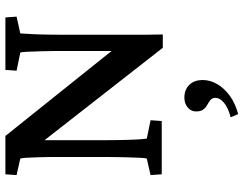

<svg xmlns="http://www.w3.org/2000/svg" viewBox="-115 -498 894 704"><g transform="rotate(-90 332.0 -146.0)"><path d="M497.1 -153.3V-349.6Q497.1 -404.3 496.1 -440.4Q495.1 -476.6 494.1 -495.6Q493.2 -514.6 491.2 -518.6L424.8 -532.2L427.7 -573.2H620.1L623 -532.2L561.5 -518.6Q561.5 -514.6 560.1 -495.6Q558.6 -476.6 557.6 -440.4Q556.6 -404.3 556.6 -349.6V-131.8Q556.6 -96.7 556.6 -63.5Q556.6 -30.3 557.6 3.9H508.8L138.7 -469.7H169.9V-229.5Q169.9 -172.9 170.9 -135.3Q171.9 -97.7 173.3 -78.6Q174.8 -59.6 175.8 -54.7L243.2 -41L240.2 0H44.9L42 -41L102.5 -54.7Q104.5 -59.6 105.5 -79.1Q106.4 -98.6 107.4 -136.2Q108.4 -173.8 108.4 -229.5V-384.8Q108.4 -423.8 107.4 -452.1Q106.4 -480.5 105.5 -497.1Q104.5 -513.7 102.5 -518.6L42 -532.2L44.9 -573.2H185.5L521.5 -153.3ZM265.6 280.3 253.9 252.9Q290 243.2 307.6 228Q325.2 212.9 325.2 197.3Q325.2 185.5 317.9 179.2Q310.5 172.9 300.3 167.5Q290 162.1 282.7 152.8Q275.4 143.6 275.4 126Q275.4 107.4 290 95.2Q304.7 83 326.2 83Q344.7 83 359.4 90.8Q374 98.6 382.3 113.8Q390.6 128.9 390.6 150.4Q390.6 177.7 375.5 203.6Q360.4 229.5 333 249.5Q305.7 269.5 265.6 280.3Z"/></g></svg>

Font: Crimson Pro Medium
Style: Regular
Weight: 500
Designer: Jacques Le Bailly
Foundry: Baron von Fonthausen
Version: Version 1.003